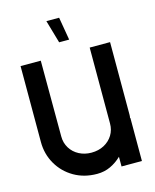

<svg xmlns="http://www.w3.org/2000/svg" viewBox="-132 -998 882 1092"><g transform="rotate(-15 308.5 -452.0)"><path d="M447 0V-57Q418 -29 382 -12Q346 5 303 5Q227 5 167.5 -29.5Q108 -64 74 -123Q40 -182 40 -253V-700H159L160 -253Q160 -215 179 -184.5Q198 -154 230.5 -137Q263 -120 303 -120Q345 -120 377.5 -137.5Q410 -155 428.5 -185Q447 -215 447 -253V-700H567V-272Q567 -262 565 -254H567V0ZM346 -774H287L248 -909H323Z"/></g></svg>

Font: Kulim Park
Style: Bold
Weight: 700
Designer: Noponies / Dale Sattler
Foundry: Noponies
Version: Version 1.000; ttfautohint (v1.8.3)